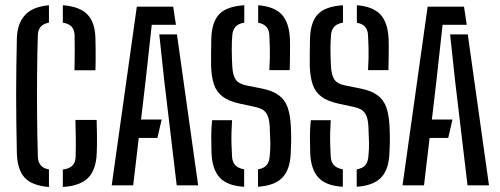

<svg xmlns="http://www.w3.org/2000/svg" viewBox="-20 -722 1946 748"><path d="M170.7 6.4Q104.7 1.3 76.1 -29.8Q47.4 -60.9 45.7 -125.7Q44.3 -188.4 43.6 -245Q42.9 -301.7 42.9 -355.6Q42.9 -409.5 43.7 -462.5Q44.4 -515.5 45.7 -570.7Q46.8 -629 76.7 -662.5Q106.6 -696 170.7 -701.5V-633.9Q149 -629.7 138.4 -617.5Q127.8 -605.3 127.3 -583.2Q125.2 -515.6 124.5 -434.4Q123.7 -353.2 124.5 -269.6Q125.3 -186.1 127.5 -112Q128.4 -90.6 138.5 -78.3Q148.6 -66 170.7 -61.9ZM224.8 6.4V-61.4Q250.8 -65 262.5 -77.2Q274.2 -89.4 274.7 -112.2Q275.8 -155.3 275.2 -187.7Q274.7 -220.1 273.9 -254.7H356.5Q357.3 -228.2 357.8 -194.1Q358.3 -160.1 356.9 -126.1Q354.6 -61.1 323.6 -29.5Q292.6 2.1 224.8 6.4ZM270.1 -448.3Q270.6 -465.7 270.8 -486.6Q271.1 -507.5 271.1 -531.7Q271.1 -555.8 270.7 -583.2Q270.3 -605.8 259.1 -618Q247.9 -630.1 224.8 -633.8V-701.6Q289.2 -696.8 319.4 -666.8Q349.6 -636.8 351.7 -575.5Q352.3 -555 352.6 -531.4Q352.9 -507.8 352.6 -485.9Q352.4 -464.1 351.9 -448.3Z M415.2 0 513 -696H654.7L665.4 -625.3H571.2L547.3 -407.8L529.5 -256.2H609.8L593.2 -184.7H520.6L498.9 0ZM668.4 0 619.8 -408.6 600.5 -588H669.4L752 0Z M985.2 5.6V-62.2Q1008.6 -66.2 1018.9 -78.8Q1029.1 -91.4 1030.7 -113.2Q1033.6 -141.7 1033.2 -165.8Q1032.8 -189.9 1030.7 -229.8Q1029.1 -263.6 1017.5 -281Q1005.8 -298.4 976.5 -304.8L914.8 -318.1Q870.7 -327.6 846.9 -346.1Q823 -364.5 813.4 -393.5Q803.9 -422.5 802.4 -463.2Q801.9 -486.7 802.3 -515.2Q802.7 -543.8 803.2 -570.9Q804.8 -635.7 833.9 -666.5Q863.1 -697.3 931.7 -701.6V-633.8Q907.5 -629.7 896.9 -617.1Q886.3 -604.5 885 -584.4Q882.8 -561.4 882.9 -527.6Q883 -493.9 885 -462.4Q886.7 -430.4 897.8 -412.8Q908.9 -395.2 941.4 -388.8L998.9 -377.4Q1042.2 -368.9 1066.3 -350.9Q1090.3 -333 1100.6 -303.6Q1110.9 -274.1 1113.1 -230.2Q1114 -205.4 1114.3 -192.2Q1114.5 -179.1 1114.2 -164.8Q1113.9 -150.6 1112.5 -122.5Q1109.5 -59.3 1079 -29Q1048.5 1.3 985.2 5.6ZM931.1 5.6Q865.1 2 835.5 -30.7Q806 -63.4 804 -127.3Q803.2 -155.2 803 -189.7Q802.9 -224.2 806.4 -253.7H884Q882.4 -229.9 881.8 -204.6Q881.3 -179.3 882 -155.7Q882.8 -132.1 884 -112.4Q885.1 -90.5 896.6 -78.4Q908.1 -66.4 931.1 -62.3ZM1029.3 -448.7Q1030.8 -475.6 1031.3 -496.5Q1031.7 -517.4 1031.2 -537.9Q1030.7 -558.5 1029.3 -584.4Q1028.4 -605.9 1017.6 -617.8Q1006.8 -629.7 985.8 -633.4V-701.6Q1047.9 -696.8 1077.2 -665.9Q1106.5 -634.9 1109.5 -570.5Q1110 -561.2 1110 -539.3Q1109.9 -517.3 1109.6 -492.3Q1109.2 -467.2 1108.7 -448.7Z M1369.7 5.6V-62.2Q1393.1 -66.2 1403.4 -78.8Q1413.6 -91.4 1415.2 -113.2Q1418.1 -141.7 1417.7 -165.8Q1417.3 -189.9 1415.2 -229.8Q1413.6 -263.6 1402 -281Q1390.3 -298.4 1361 -304.8L1299.3 -318.1Q1255.2 -327.6 1231.4 -346.1Q1207.5 -364.5 1197.9 -393.5Q1188.4 -422.5 1186.9 -463.2Q1186.4 -486.7 1186.8 -515.2Q1187.2 -543.8 1187.7 -570.9Q1189.3 -635.7 1218.4 -666.5Q1247.6 -697.3 1316.2 -701.6V-633.8Q1292 -629.7 1281.4 -617.1Q1270.8 -604.5 1269.5 -584.4Q1267.3 -561.4 1267.4 -527.6Q1267.5 -493.9 1269.5 -462.4Q1271.2 -430.4 1282.3 -412.8Q1293.4 -395.2 1325.9 -388.8L1383.4 -377.4Q1426.7 -368.9 1450.8 -350.9Q1474.8 -333 1485.1 -303.6Q1495.4 -274.1 1497.6 -230.2Q1498.5 -205.4 1498.8 -192.2Q1499 -179.1 1498.7 -164.8Q1498.4 -150.6 1497 -122.5Q1494 -59.3 1463.5 -29Q1433 1.3 1369.7 5.6ZM1315.6 5.6Q1249.6 2 1220 -30.7Q1190.5 -63.4 1188.5 -127.3Q1187.7 -155.2 1187.5 -189.7Q1187.4 -224.2 1190.9 -253.7H1268.5Q1266.9 -229.9 1266.3 -204.6Q1265.8 -179.3 1266.5 -155.7Q1267.3 -132.1 1268.5 -112.4Q1269.6 -90.5 1281.1 -78.4Q1292.6 -66.4 1315.6 -62.3ZM1413.8 -448.7Q1415.3 -475.6 1415.8 -496.5Q1416.2 -517.4 1415.7 -537.9Q1415.2 -558.5 1413.8 -584.4Q1412.9 -605.9 1402.1 -617.8Q1391.3 -629.7 1370.3 -633.4V-701.6Q1432.4 -696.8 1461.7 -665.9Q1491 -634.9 1494 -570.5Q1494.5 -561.2 1494.5 -539.3Q1494.4 -517.3 1494.1 -492.3Q1493.7 -467.2 1493.2 -448.7Z M1548.2 0 1646 -696H1787.7L1798.4 -625.3H1704.2L1680.3 -407.8L1662.5 -256.2H1742.8L1726.2 -184.7H1653.6L1631.9 0ZM1801.4 0 1752.8 -408.6 1733.5 -588H1802.4L1885 0Z"/></svg>

Font: Big Shoulders Stencil Text SC Thin
Style: Regular
Weight: 100
Designer: Patric King
Foundry: XO Type Co
Version: Version 2.001